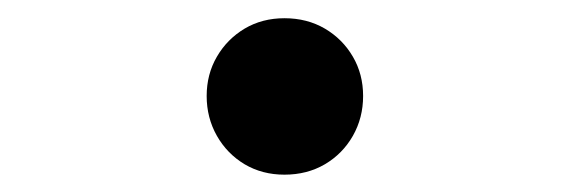

<svg xmlns="http://www.w3.org/2000/svg" viewBox="-20 -450 640 216"><path d="M212.5 -342Q212.5 -366.5 224 -386.2Q235.5 -406 255.2 -417.8Q275 -429.5 300 -429.5Q325.5 -429.5 345.5 -417.8Q365.5 -406 377 -386.2Q388.5 -366.5 388.5 -342Q388.5 -317.5 377 -297.2Q365.5 -277 345.5 -265.2Q325.5 -253.5 300 -253.5Q275 -253.5 255.2 -265.2Q235.5 -277 224 -297.2Q212.5 -317.5 212.5 -342Z"/></svg>

Font: Fira Code Light
Style: Regular
Weight: 400
Monospace: yes
Version: Version 5.002